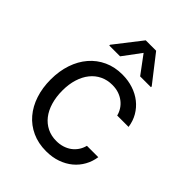

<svg xmlns="http://www.w3.org/2000/svg" viewBox="-221 -876 1000 1000"><g transform="rotate(45 279.0 -376.0)"><path d="M298.3 11.4Q240.8 11.4 195 -9.6Q149.1 -30.5 117.2 -68Q85.2 -105.5 68.2 -157.1Q51.1 -208.8 51.1 -269.9Q51.1 -332.4 68.7 -384.2Q86.3 -436.1 118.6 -473.5Q150.9 -511 196.2 -531.8Q241.5 -552.6 296.9 -552.6Q340.2 -552.6 377.3 -540.3Q414.4 -528.1 442.6 -505.7Q470.9 -483.3 489.2 -451.9Q507.5 -420.5 512.8 -382.1H429Q424.4 -400.9 413.7 -418Q403.1 -435 386.5 -448.3Q370 -461.6 348 -469.5Q326 -477.3 298.3 -477.3Q261.7 -477.3 231.5 -462.7Q201.3 -448.2 179.9 -421.3Q158.4 -394.5 146.7 -356.9Q134.9 -319.2 134.9 -272.7Q134.9 -225.5 146.5 -186.8Q158 -148.1 179.3 -120.9Q200.6 -93.8 230.8 -78.8Q261 -63.9 298.3 -63.9Q322.8 -63.9 344.1 -70.5Q365.4 -77.1 382.3 -89.3Q399.1 -101.6 411.2 -119.1Q423.3 -136.7 429 -159.1H512.8Q507.5 -122.9 490.2 -91.8Q473 -60.7 445.5 -37.8Q418 -14.9 380.9 -1.8Q343.8 11.4 298.3 11.4ZM295.5 -710.2 221.6 -610.8H142V-616.5L257.1 -764.2H333.8L448.9 -616.5V-610.8H369.3Z"/></g></svg>

Font: Fast_Sans
Style: Regular
Weight: 400
Designer: Rasmus Andersson
Foundry: rsms
Version: Version 3.018;git-588b23468